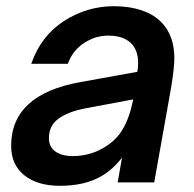

<svg xmlns="http://www.w3.org/2000/svg" viewBox="-20 -589 626 620"><path d="M16 -118Q16 -284 240 -324L423 -357Q426 -368 426 -386Q426 -421 409 -443Q384 -474 330 -474Q287 -474 250.5 -449.5Q214 -425 199 -383H81Q112 -473 186.5 -521Q261 -569 348 -569Q398 -569 439 -555Q480 -541 505 -513Q543 -471 543 -401Q543 -369 532 -303L478 0H360L374 -80Q344 -41 307 -20Q254 11 173 11Q101 11 58.5 -23Q16 -57 16 -118ZM296 -102Q347 -126 372.5 -165.5Q398 -205 410 -268L255 -239Q199 -228 168.5 -205.5Q138 -183 138 -143Q138 -115 158.5 -100Q179 -85 216 -85Q257 -85 296 -102Z"/></svg>

Font: Open Sauce One SemiBold Italic
Style: Regular
Weight: 600
Italic angle: -10°
Designer: Alfredo Marco Pradil
Foundry: Creative Sauce Fz LLC
Version: Version 1.477